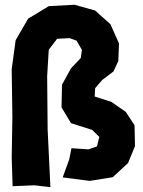

<svg xmlns="http://www.w3.org/2000/svg" viewBox="-20 -728 601 809"><path d="M33.2 56.6 124 52.7 192.4 60.5 180.7 -182.6 178.7 -407.2 185.5 -518.6 220.7 -564.5 273.4 -567.4 302.7 -556.6 325.2 -517.6 320.3 -483.4 279.3 -440.4 241.2 -371.1 239.3 -275.4 279.3 -209 368.2 -180.7 398.4 -151.4 388.7 -111.3 352.5 -98.6 281.2 -103.5 271.5 -55.7 244.1 19.5 358.4 34.2 455.1 18.6 519.5 -41 548.8 -112.3 546.9 -200.2 509.8 -256.8 449.2 -298.8 378.9 -321.3 380.9 -356.4 410.2 -390.6 458 -426.8 478.5 -470.7 481.4 -544.9 445.3 -626 380.9 -683.6 293.9 -708 185.5 -702.1 98.6 -649.4 45.9 -558.6 29.3 -436.5 32.2 -231.4 29.3 -64.5Z"/></svg>

Font: MaokenAssortedSans-TC
Style: Regular
Weight: 500
Version: Version 0.83